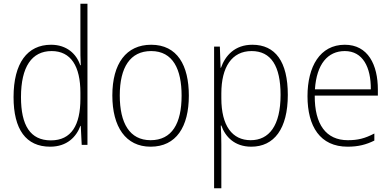

<svg xmlns="http://www.w3.org/2000/svg" viewBox="-20 -873 2109 1034"><path d="M250 -83C341 -83 391 -136 413 -195H415L420 -93H451V-853H413V-623C413 -591 413 -557 415 -522H412C392 -582 340 -632 255 -632C127 -632 53 -533 53 -350C53 -176 120 -83 250 -83ZM254 -117C143 -117 93 -198 93 -350C93 -513 151 -598 258 -598C362 -598 413 -516 413 -374V-341C413 -200 365 -117 254 -117Z M997 -358C997 -521 935 -632 794 -632C660 -632 585 -531 585 -359C585 -190 657 -83 791 -83C929 -83 997 -190 997 -358ZM625 -359C625 -510 681 -598 794 -598C912 -598 958 -499 958 -358C958 -208 906 -118 791 -118C678 -118 625 -210 625 -359Z M1339 -632C1244 -632 1193 -573 1170 -508H1168L1164 -622H1133V141H1172V-94C1172 -129 1171 -166 1169 -197H1172C1193 -137 1243 -83 1333 -83C1456 -83 1530 -179 1530 -362C1530 -541 1463 -632 1339 -632ZM1335 -598C1440 -598 1491 -517 1491 -362C1491 -196 1429 -118 1330 -118C1231 -118 1172 -195 1172 -344V-370C1172 -511 1228 -598 1335 -598Z M1837 -632C1703 -632 1636 -514 1636 -355C1636 -192 1704 -83 1852 -83C1909 -83 1952 -94 1996 -116V-154C1944 -127 1907 -118 1853 -118C1736 -118 1674 -203 1675 -358H2015V-390C2015 -524 1962 -632 1837 -632ZM1837 -598C1934 -598 1978 -511 1977 -392H1676C1685 -528 1745 -598 1837 -598Z"/></svg>

Font: Noto Sans Kannada UI SemiCondensed ExtraLight
Style: Regular
Weight: 200
Width: 4
Designer: Jelle Bosma - Monotype Design Team
Foundry: Monotype Imaging Inc.
Version: Version 2.005